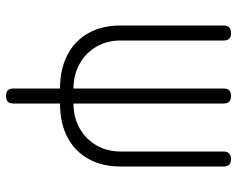

<svg xmlns="http://www.w3.org/2000/svg" viewBox="-95 -685 790 640"><g transform="rotate(90 300.0 -365.0)"><path d="M300 10Q287 10 281 4Q275 -2 275 -15V-170Q211 -170 163.5 -194.5Q116 -219 90.5 -264.5Q65 -310 65 -372V-715Q65 -728 71.5 -734Q78 -740 90 -740Q103 -740 109 -734Q115 -728 115 -715V-372Q115 -327 135.5 -291.5Q156 -256 192.5 -235.5Q229 -215 275 -215V-715Q275 -728 281 -734Q287 -740 300 -740Q313 -740 319 -734Q325 -728 325 -715V-215Q372 -215 408 -235.5Q444 -256 464.5 -291.5Q485 -327 485 -372V-715Q485 -728 491.5 -734Q498 -740 510 -740Q523 -740 529 -734Q535 -728 535 -715V-372Q535 -310 509.5 -264.5Q484 -219 437 -194.5Q390 -170 325 -170V-15Q325 -2 319 4Q313 10 300 10Z"/></g></svg>

Font: Maple Mono NL Thin
Style: Regular
Weight: 250
Monospace: yes
Designer: subframe7536
Version: Version 7.000